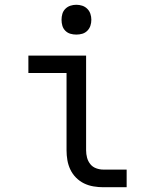

<svg xmlns="http://www.w3.org/2000/svg" viewBox="-20 -785 640 805"><path d="M413 0Q393 0 372 -3.5Q351 -7 332.5 -16Q314 -25 299 -40Q284 -55 275 -74Q266 -93 262.5 -113.5Q259 -134 259 -155V-479H99V-552H341V-155Q341 -139 345 -124Q349 -109 358.5 -97Q368 -85 383 -79.5Q398 -74 413 -74H511V0ZM300 -640Q287 -640 275 -643.5Q263 -647 254 -656Q245 -665 241.5 -677Q238 -689 238 -702Q238 -715 241.5 -727Q245 -739 254 -748Q263 -757 275 -761Q287 -765 300 -765Q313 -765 325 -761Q337 -757 346 -748Q355 -739 359 -727Q363 -715 363 -702Q363 -689 359 -677Q355 -665 346 -656Q337 -647 325 -643.5Q313 -640 300 -640Z"/></svg>

Font: Monocode
Style: Regular
Weight: 400
Designer: Belleve Invis
Foundry: Belleve Invis
Version: Version 16.1.0; ttfautohint (v1.8.4)